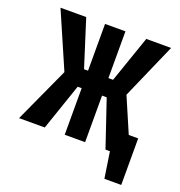

<svg xmlns="http://www.w3.org/2000/svg" viewBox="-115 -598 763 814"><g transform="rotate(20 266.5 -191.0)"><path d="M415 -92V0H426L444 118H520V-92ZM520 -500H408L335 -289H314V-500H222V-289H204L137 -500H21L130 -249L16 0H132L204 -210H222V0H314V-210H335L406 0H517L410 -249Z"/></g></svg>

Font: Advent Pro SemiBold
Style: Regular
Weight: 600
Designer: VivaRado, Andreas Kalpakidis
Foundry: VivaRado, Andreas Kalpakidis
Version: Version 3.000